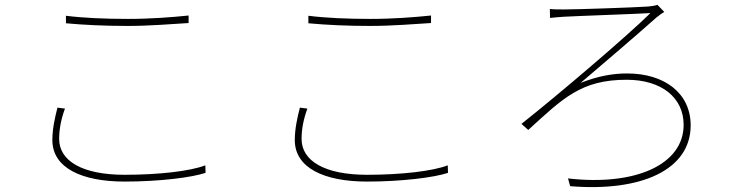

<svg xmlns="http://www.w3.org/2000/svg" viewBox="-20 -742 3040 792"><path d="M252 -677V-646C328 -639 412 -635 508 -635C597 -635 692 -643 758 -647V-678C690 -671 602 -664 508 -664C413 -664 322 -668 252 -677ZM248 -294 217 -298C206 -255 196 -210 196 -164C196 -50 316 7 494 7C638 7 772 -10 828 -29L827 -60C765 -36 635 -21 494 -21C318 -21 224 -79 224 -169C224 -209 232 -251 248 -294Z M1252 -677V-646C1328 -639 1412 -635 1508 -635C1597 -635 1692 -643 1758 -647V-678C1690 -671 1602 -664 1508 -664C1413 -664 1322 -668 1252 -677ZM1248 -294 1217 -298C1206 -255 1196 -210 1196 -164C1196 -50 1316 7 1494 7C1638 7 1772 -10 1828 -29L1827 -60C1765 -36 1635 -21 1494 -21C1318 -21 1224 -79 1224 -169C1224 -209 1232 -251 1248 -294Z M2248 -705 2249 -668C2268 -670 2288 -672 2307 -673C2359 -676 2594 -684 2663 -688C2571 -597 2290 -357 2131 -231L2159 -206C2302 -336 2376 -413 2565 -413C2708 -413 2800 -340 2800 -227C2800 -63 2601 26 2323 -6L2332 26C2625 50 2829 -41 2829 -225C2829 -357 2722 -439 2567 -439C2512 -439 2451 -430 2375 -400C2455 -468 2597 -589 2688 -670C2695 -676 2713 -689 2720 -693L2692 -722C2681 -718 2663 -716 2652 -715C2592 -711 2358 -703 2306 -703C2285 -703 2267 -703 2248 -705Z"/></svg>

Font: Harano Aji Gothic KR ExtraLight
Style: Regular
Weight: 250
Foundry: Masamichi Hosoda
Version: HaranoAjiGothicKR-ExtraLight version 20220220;ttx 4.29.1